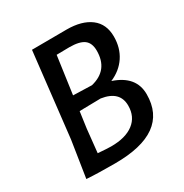

<svg xmlns="http://www.w3.org/2000/svg" viewBox="-153 -762 848 886"><g transform="rotate(-30 271.0 -319.5)"><path d="M323 -643Q404 -643 450 -608Q496 -573 496 -506Q496 -446 466.5 -401.5Q437 -357 383 -334Q494 -297 494 -200Q494 4 208 4Q113 4 58 0H57L87 -193L138 -642H139ZM293 -566Q250 -566 225 -565L197 -365L296 -362Q395 -386 395 -489Q395 -530 371 -548Q347 -566 293 -566ZM175 -201 162 -77Q212 -73 232 -73Q309 -73 351.5 -105.5Q394 -138 394 -197Q394 -275 300 -289L187 -287Z"/></g></svg>

Font: Alegreya Sans SC Medium
Style: Italic
Weight: 500
Italic angle: -7°
Designer: Juan Pablo del Peral
Foundry: Huerta Tipografica
Version: Version 2.007